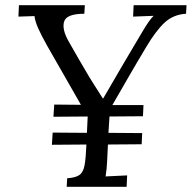

<svg xmlns="http://www.w3.org/2000/svg" viewBox="-20 -720 739 740"><path d="M237 0 239 -33Q271 -35 286 -45.5Q301 -56 306 -83.5Q311 -111 313 -163L180 -162L183 -209L315 -208L318 -271L186 -270L189 -317L292 -316L161 -545Q138 -586 126.5 -612.5Q115 -639 113 -658Q97 -657 82 -657Q67 -657 51 -656L53 -700H307L305 -667Q236 -667 227 -636.5Q218 -606 246 -558Q267 -521 285.5 -489Q304 -457 323 -425Q331 -412 339.5 -398.5Q348 -385 357 -371Q366 -357 376 -341H378Q417 -409 450.5 -465.5Q484 -522 520 -583Q526 -593 534 -606.5Q542 -620 552 -634.5Q562 -649 572 -659Q553 -658 533 -657.5Q513 -657 493 -656L495 -700H699L697 -667Q648 -664 614.5 -633Q581 -602 543 -538Q507 -478 475 -422.5Q443 -367 413 -315H533L531 -272L402 -271L398 -208L528 -207L526 -164L396 -163Q394 -131 393 -101Q392 -71 387 -40Q408 -41 428.5 -42Q449 -43 470 -44L468 0Z"/></svg>

Font: Lora Italic
Style: Italic
Weight: 400
Italic angle: -3°
Designer: Olga Karpushina, Alexei Vanyashin (Cyrillic)
Foundry: Cyreal
Version: Version 2.210; ttfautohint (v1.8.1.43-b0c9)